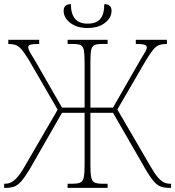

<svg xmlns="http://www.w3.org/2000/svg" viewBox="-23 -906 845 926"><path d="M399 -771Q348 -771 316 -795.5Q284 -820 284 -854Q284 -886 319 -886Q319 -792 399 -792Q442 -792 461 -815Q480 -838 480 -886Q515 -886 515 -854Q515 -820 483 -795.5Q451 -771 399 -771ZM-3 0V-20H2Q16 -20 29.5 -26Q43 -32 59.5 -50Q76 -68 97 -105L255 -377L116 -617Q94 -653 79.5 -669Q65 -685 51 -689.5Q37 -694 17 -694V-714H166V-694Q137 -694 125 -691Q113 -688 113 -678Q113 -671 118.5 -660Q124 -649 144 -617L276 -387H385V-606Q385 -645 381.5 -663.5Q378 -682 366.5 -688Q355 -694 330 -694H303V-714H496V-694H468Q444 -694 432 -688Q420 -682 416.5 -663.5Q413 -645 413 -606V-387H522L654 -617Q674 -649 679.5 -659.5Q685 -670 685 -677Q685 -687 673 -690.5Q661 -694 632 -694V-714H782V-694Q761 -694 746.5 -689.5Q732 -685 718 -669Q704 -653 682 -617L543 -378L702 -105Q723 -68 739 -50Q755 -32 768.5 -26Q782 -20 796 -20H802V0H793Q771 0 754 -5.5Q737 -11 719.5 -30.5Q702 -50 677 -93L522 -362H413V-108Q413 -70 417 -51Q421 -32 433 -26Q445 -20 469 -20H496V0H303V-20H329Q353 -20 365 -26Q377 -32 381 -51Q385 -70 385 -108V-362H276L122 -93Q96 -50 78.5 -30.5Q61 -11 44 -5.5Q27 0 5 0Z"/></svg>

Font: Noto Serif Condensed Thin
Style: Regular
Weight: 100
Width: 3
Designer: Monotype Design Team
Foundry: Monotype Imaging Inc.
Version: Version 2.013; ttfautohint (v1.8.4.7-5d5b)